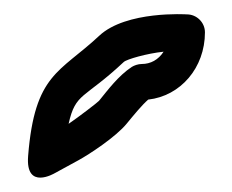

<svg xmlns="http://www.w3.org/2000/svg" viewBox="-20 -786 322 267"><path d="M75.4 -613.8C85.2 -657.7 96.6 -647.7 152.1 -699.8C156.1 -703.6 184.4 -711.7 207.5 -714.1C200.2 -702.9 189.5 -697 177 -697C172.1 -697 166.5 -695 163.2 -692.9C144.4 -680.4 130 -660.9 117.7 -645.8C115.8 -643.6 89.4 -623.3 75.4 -613.8ZM19.1 -569C15.3 -520.8 56 -545.1 56 -545.1L89 -563.1C103.7 -571.1 141.1 -595.5 156.3 -614.2C166.6 -626.7 177.3 -639.8 186.1 -647.5C231.1 -652.5 265 -691.8 265 -741C265 -754.9 253.4 -766.1 239.8 -766C239.8 -766 155.5 -771.5 117.9 -736.2C63.2 -685 28.2 -683.7 19.1 -569Z"/></svg>

Font: Rocketfuel
Style: Regular
Weight: 400
Designer: Mew Too
Foundry: Cannot Into Space Fonts.
Version: Version 0.27